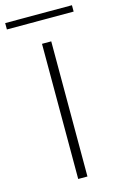

<svg xmlns="http://www.w3.org/2000/svg" viewBox="-138 -850 569 903"><g transform="rotate(-15 146.5 -398.5)"><path d="M126 -658H171V0H126ZM-16 -797H309V-766H-16Z"/></g></svg>

Font: Ysabeau Light
Style: Regular
Weight: 300
Designer: Christian Thalmann (Catharsis Fonts)
Version: Version 0.003